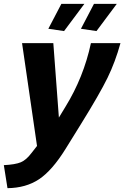

<svg xmlns="http://www.w3.org/2000/svg" viewBox="-70 -750 648 1001"><path d="M264 -588 182 -600 250 -730H370ZM433 -588 352 -600 420 -730H539ZM-50 111Q10 108 38.5 96Q67 84 94 48L123 11L45 -525H208L237 -137L271 -193Q366 -347 404 -525H558Q531 -427 490.5 -344Q450 -261 352 -103L272 26Q202 139 133.5 184.5Q65 230 -31 231Z"/></svg>

Font: Raleway-v4020 ExtraBold
Style: Italic
Weight: 800
Italic angle: -12°
Designer: Matt McInerney, Pablo Impallari, Rodrigo Fuenzalida
Foundry: Matt McInerney, Pablo Impallari, Rodrigo Fuenzalida
Version: Version 4.020;PS 004.020;hotconv 1.0.88;makeotf.lib2.5.64775